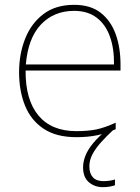

<svg xmlns="http://www.w3.org/2000/svg" viewBox="-20 -558 580 795"><path d="M350 131Q350 160 364.5 176Q379 192 408 192Q422 192 435 190Q448 188 456 185V209Q448 212 435 214.5Q422 217 406 217Q372 217 348 196.5Q324 176 324 135Q324 111 334 86Q344 61 366 34.5Q388 8 424 -22L449 -20Q421 6 398.5 31Q376 56 363 80.5Q350 105 350 131ZM287 -538Q355 -538 397 -505Q439 -472 459 -416.5Q479 -361 479 -291V-266H86Q85 -145 139 -80Q193 -15 296 -15Q344 -15 378.5 -22Q413 -29 459 -50V-23Q421 -6 382.5 2Q344 10 296 10Q213 10 160.5 -25Q108 -60 83.5 -121Q59 -182 59 -259Q59 -334 84 -397.5Q109 -461 159.5 -499.5Q210 -538 287 -538ZM287 -513Q203 -513 149.5 -456.5Q96 -400 87 -291H452Q453 -357 435 -407Q417 -457 380 -485Q343 -513 287 -513Z"/></svg>

Font: Noto Sans Hebrew Thin
Style: Regular
Weight: 250
Designer: Monotype Design Team
Foundry: Monotype Imaging Inc.
Version: Version 2.003